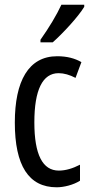

<svg xmlns="http://www.w3.org/2000/svg" viewBox="-20 -786 387 816"><path d="M338 -757V-766H241C220 -721 190 -671 152 -617V-606H204C245 -642 313 -715 338 -757ZM221 10C251 10 292 0 320 -18V-86C289 -70 259 -61 230 -61C161 -61 126 -129 126 -266C126 -404 161 -475 229 -475C252 -475 276 -468 301 -455L326 -522C298 -538 265 -547 223 -547C101 -547 43 -441 43 -265C43 -82 102 10 221 10Z"/></svg>

Font: Noto Sans Gujarati ExtraCondensed
Style: Regular
Weight: 400
Width: 2
Designer: Jelle Bosma - Monotype Design Team, Universal Thirst
Foundry: Monotype Imaging Inc.
Version: Version 2.106